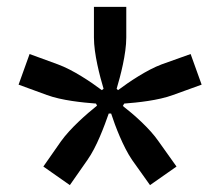

<svg xmlns="http://www.w3.org/2000/svg" viewBox="-20 -630 640 558"><path d="M234 -165C261 -203 283 -263 296 -300H303C315 -263 338 -203 364 -165L416 -92L493 -146L441 -219C415 -257 368 -298 337 -322L341 -329C380 -332 440 -338 483 -354L566 -384L534 -473L450 -443C407 -427 355 -392 323 -368L319 -372C330 -409 347 -473 347 -521V-610H253V-521C253 -473 270 -409 281 -372L276 -368C244 -392 192 -427 148 -443L66 -473L34 -384L116 -354C159 -338 220 -332 259 -329L262 -323C232 -299 184 -257 157 -219L106 -146L183 -92Z"/></svg>

Font: Tekne LDO Medium
Style: Regular
Weight: 500
Monospace: yes
Designer: Alessio Laiso, Mario Rullo, Paolo Rosset
Foundry: Alessio Laiso
Version: Version 1.000;hotconv 1.0.109;makeotfexe 2.5.65596